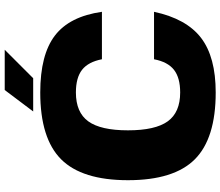

<svg xmlns="http://www.w3.org/2000/svg" viewBox="-80 -830 930 810"><g transform="rotate(-90 385.0 -425.0)"><path d="M540 -240.2H740.2Q710.9 -103.5 630.1 -41.7Q549.3 20 399.9 20Q206.1 20 117.9 -68.1Q29.8 -156.2 29.8 -350.1Q29.8 -543.9 117.9 -632.1Q206.1 -720.2 399.9 -720.2Q559.1 -720.2 639.9 -658.4Q720.7 -596.7 740.2 -460H540Q528.8 -517.6 495.6 -543.7Q462.4 -569.8 399.9 -569.8Q315.9 -569.8 278.1 -517.6Q240.2 -465.3 240.2 -350.1Q240.2 -234.9 278.1 -182.4Q315.9 -129.9 399.9 -129.9Q461.9 -129.9 495.4 -156Q528.8 -182.1 540 -240.2ZM319.8 -750 410.2 -870.1H580.1L460 -750Z"/></g></svg>

Font: Fivo Sans Heavy
Style: Regular
Weight: 900
Designer: Alexander Slobzheninov
Foundry: Alexander Slobzheninov
Version: 1.0